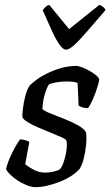

<svg xmlns="http://www.w3.org/2000/svg" viewBox="-20 -772 455 792"><path d="M127 0Q110 0 90 -8Q70 -16 52 -28Q34 -40 21 -53Q8 -66 5 -75Q11 -100 22.5 -125.5Q34 -151 45.5 -170.5Q57 -190 63 -197Q70 -197 77.5 -195.5Q85 -194 91.5 -191.5Q98 -189 101 -186Q98 -170 93.5 -146.5Q89 -123 84 -95Q99 -82 120.5 -71Q142 -60 168 -60Q182 -60 198 -63.5Q214 -67 225 -72Q233 -79 239 -94Q245 -109 249.5 -127.5Q254 -146 255.5 -163.5Q257 -181 254 -192Q252 -198 233.5 -206Q215 -214 189.5 -224.5Q164 -235 138 -246Q112 -257 93.5 -268.5Q75 -280 72 -290Q72 -303 75 -327.5Q78 -352 85 -378Q92 -404 103 -420Q111 -428 128.5 -441.5Q146 -455 172 -468Q198 -481 229.5 -490.5Q261 -500 294 -500Q304 -500 319.5 -494Q335 -488 351.5 -478.5Q368 -469 378.5 -459.5Q389 -450 389 -444Q389 -436 381.5 -412Q374 -388 363.5 -363.5Q353 -339 343 -326Q335 -326 327 -327.5Q319 -329 312.5 -332Q306 -335 304 -337Q304 -350 303 -367Q302 -384 301.5 -401Q301 -418 300 -430Q290 -434 277.5 -435Q265 -436 255 -436Q232 -436 210.5 -432Q189 -428 182 -424Q172 -409 164 -380.5Q156 -352 155 -322Q165 -313 190.5 -303Q216 -293 246.5 -281Q277 -269 302 -255Q327 -241 335 -226Q338 -203 335 -173Q332 -143 325 -116.5Q318 -90 308 -75Q295 -60 273.5 -46Q252 -32 226 -22Q200 -12 174.5 -6Q149 0 127 0ZM252 -567Q241 -567 226.5 -586.5Q212 -606 195 -643Q178 -680 156 -730Q162 -737 167.5 -743Q173 -749 183 -752L265 -652L390 -752Q400 -748 407 -742Q414 -736 415 -730Q372 -681 340.5 -644Q309 -607 287 -587Q265 -567 252 -567Z"/></svg>

Font: Texturina Medium 12pt
Style: Italic
Weight: 400
Italic angle: -11°
Version: Version 1.002